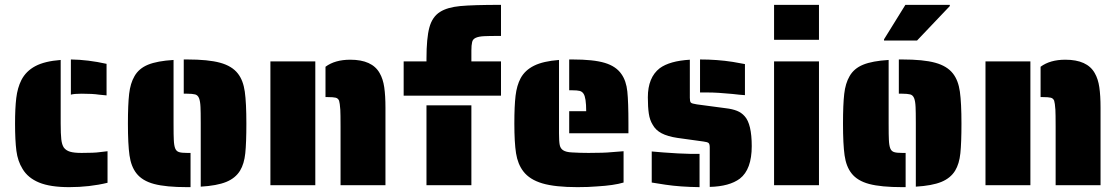

<svg xmlns="http://www.w3.org/2000/svg" viewBox="-20 -763 4611 791"><path d="M388 -373Q363 -377 316 -377Q285 -377 272 -373V-518Q343 -517 419 -500V-370ZM73 -67Q53 -99 47.5 -142Q42 -185 42 -254Q42 -317 47 -359Q52 -401 68 -433Q87 -470 125.5 -490.5Q164 -511 230 -516V-255Q230 -211 232.5 -189Q235 -167 243 -155Q252 -143 268.5 -138Q285 -133 316 -133Q369 -133 389 -136L423 -140V-10Q349 8 265 8Q187 8 141 -11Q95 -30 73 -67Z M807 -254Q807 -305 806 -322Q805 -346 800 -358.5Q795 -371 784 -374Q772 -377 751 -377H737V-518H751Q838 -518 887 -504.5Q936 -491 960 -460Q982 -432 988.5 -385.5Q995 -339 995 -254Q995 -175 990.5 -131.5Q986 -88 969 -60Q950 -29 912 -13.5Q874 2 807 6ZM542 -49Q520 -77 513.5 -123Q507 -169 507 -254Q507 -332 512 -376Q517 -420 534 -449Q552 -481 590 -496.5Q628 -512 695 -516V-254Q695 -203 696 -187Q697 -163 702 -151Q707 -139 719 -136Q729 -133 751 -133H765V8H751Q664 8 615 -5Q566 -18 542 -49Z M1383 -241Q1383 -294 1382 -311Q1380 -339 1377 -348Q1373 -358 1363 -360.5Q1353 -363 1331 -363H1321V-488Q1360 -517 1423 -517Q1513 -517 1544 -462Q1558 -438 1563 -403.5Q1568 -369 1568 -319V0H1383ZM1094 -510H1279V0H1094Z M1643 -510H1737V-521Q1737 -606 1749 -650Q1761 -694 1793 -714Q1823 -733 1876 -738Q1929 -743 2044 -743V-615Q1992 -615 1976 -614Q1952 -613 1939.5 -607Q1927 -601 1925 -589Q1922 -577 1922 -555V-510H2044V-369H1643ZM1737 -329H1922V0H1737Z M2325 -305H2395Q2395 -361 2384 -377Q2378 -386 2368 -388.5Q2358 -391 2339 -391H2325V-518H2339Q2425 -518 2471.5 -504Q2518 -490 2540 -458Q2560 -430 2564.5 -386Q2569 -342 2569 -254V-214H2325ZM2136 -57Q2113 -87 2106 -131.5Q2099 -176 2099 -254Q2099 -326 2104 -368.5Q2109 -411 2125 -441Q2143 -474 2180.5 -492.5Q2218 -511 2283 -516V-214Q2283 -180 2286 -165.5Q2289 -151 2300 -144Q2312 -136 2337 -135Q2369 -133 2405 -133Q2469 -133 2498 -136L2549 -140V-11Q2509 1 2439 5Q2405 8 2359 8Q2267 8 2214.5 -7.5Q2162 -23 2136 -57Z M2997 -376Q2935 -382 2897 -382H2864V-518Q2935 -518 2999 -508L3049 -499V-371Q3030 -372 2997 -376ZM2904 -155Q2904 -170 2899 -174Q2894 -178 2878 -180L2770 -195Q2730 -201 2705.5 -214Q2681 -227 2669 -249Q2657 -268 2653 -295Q2649 -322 2649 -362Q2649 -444 2698 -482Q2739 -512 2822 -517V-360Q2822 -345 2826 -340.5Q2830 -336 2851 -333L2971 -317Q2997 -314 3016 -306.5Q3035 -299 3048 -284Q3077 -252 3077 -161Q3077 -65 3028 -27Q2985 5 2904 7ZM2722 -2 2665 -11V-139Q2705 -135 2773 -131Q2811 -129 2827 -129H2862V8Q2782 7 2722 -2Z M3169 -743H3354V-599H3169ZM3169 -510H3354V0H3169Z M3753 -254Q3753 -305 3752 -322Q3751 -346 3746 -358.5Q3741 -371 3730 -374Q3718 -377 3697 -377H3683V-518H3697Q3784 -518 3833 -504.5Q3882 -491 3906 -460Q3928 -432 3934.5 -385.5Q3941 -339 3941 -254Q3941 -175 3936.5 -131.5Q3932 -88 3915 -60Q3896 -29 3858 -13.5Q3820 2 3753 6ZM3488 -49Q3466 -77 3459.5 -123Q3453 -169 3453 -254Q3453 -332 3458 -376Q3463 -420 3480 -449Q3498 -481 3536 -496.5Q3574 -512 3641 -516V-254Q3641 -203 3642 -187Q3643 -163 3648 -151Q3653 -139 3665 -136Q3675 -133 3697 -133H3711V8H3697Q3610 8 3561 -5Q3512 -18 3488 -49ZM3622 -601 3710 -743H3893V-738L3758 -596H3622Z M4329 -241Q4329 -294 4328 -311Q4326 -339 4323 -348Q4319 -358 4309 -360.5Q4299 -363 4277 -363H4267V-488Q4306 -517 4369 -517Q4459 -517 4490 -462Q4504 -438 4509 -403.5Q4514 -369 4514 -319V0H4329ZM4040 -510H4225V0H4040Z"/></svg>

Font: Saira Stencil One
Style: Regular
Weight: 400
Designer: Hector Gatti with collaboration of the Omnibus-Type team
Foundry: Omnibus-Type
Version: Version 1.004